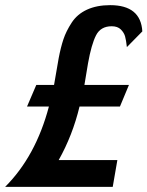

<svg xmlns="http://www.w3.org/2000/svg" viewBox="-39 -726 573 746"><path d="M514 -604 454 -543Q451 -570 447 -584.5Q443 -599 430.5 -611.5Q418 -624 395 -624Q352 -624 334 -588.5Q316 -553 303 -480L289 -396H462L427 -312H270Q243 -200 189 -104H417L399 0H-19Q100 -119 151 -312H66L102 -396H171L189 -500Q197 -542 207.5 -573.5Q218 -605 239.5 -638Q261 -671 299 -688.5Q337 -706 389 -706Q508 -706 514 -604Z"/></svg>

Font: Cabin
Style: Bold Italic
Weight: 700
Designer: Pablo Impallari
Foundry: Pablo Impallari. www.impallari.com Igino Marini. www.ikern.com
Version: Version 1.005